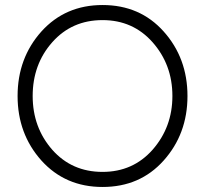

<svg xmlns="http://www.w3.org/2000/svg" viewBox="-20 -732 815 764"><path d="M388 -712Q240 -712 145 -607Q50 -501 50 -350Q50 -199 145 -93Q240 12 388 12Q537 12 631 -93Q726 -199 726 -350Q726 -501 631 -607Q537 -712 388 -712ZM388 -652Q509 -652 587 -564Q626 -520 646 -466.5Q666 -413 666 -350Q666 -226 587 -136Q509 -48 388 -48Q266 -48 188 -136Q110 -225 110 -350Q110 -413 129.5 -466.5Q149 -520 188 -564Q266 -652 388 -652Z"/></svg>

Font: Unageo
Style: Light
Weight: 300
Designer: Richard Sepsi
Foundry: Richard Sepsi
Version: Version 2.000